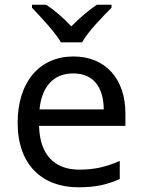

<svg xmlns="http://www.w3.org/2000/svg" viewBox="-20 -786 604 816"><path d="M239 -606H329C353 -651 416 -715 454 -753V-766H392C357 -743 319 -710 283 -674C250 -710 211 -743 176 -766H116V-753C152 -715 213 -651 239 -606ZM292 -546C150 -546 55 -440 55 -264C55 -85 160 10 313 10C386 10 434 -1 489 -25V-102C433 -78 385 -65 317 -65C210 -65 149 -130 146 -251H513V-304C513 -450 429 -546 292 -546ZM291 -474C380 -474 420 -412 421 -321H148C157 -417 207 -474 291 -474Z"/></svg>

Font: Noto Sans Arabic UI
Style: Regular
Weight: 400
Designer: Monotype Design Team, Nadine Chahine and Nizar Qandah
Foundry: Monotype Imaging Inc.
Version: Version 2.010